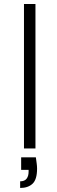

<svg xmlns="http://www.w3.org/2000/svg" viewBox="-20 -737 283 953"><path d="M158 44Q160 59 162 73.5Q164 88 164 100Q164 154 141.5 175Q119 196 80 196V163Q102 163 112 150Q122 137 122 115V106H85V44ZM99 -717H156V0H99Z"/></svg>

Font: Albert Sans Light
Style: Regular
Weight: 300
Designer: Andreas Rasmussen
Foundry: a.Foundry
Version: Version 1.025